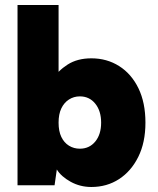

<svg xmlns="http://www.w3.org/2000/svg" viewBox="-20 -740 630 767"><path d="M190 -422Q211 -457 250 -482Q289 -507 345 -507Q407 -507 456 -476Q505 -445 533 -387.5Q561 -330 561 -250Q561 -171 532.5 -113.5Q504 -56 455.5 -24.5Q407 7 345 7Q300 7 262 -14Q224 -35 207 -63L198 0H50V-720H214V-422ZM384 -250Q384 -297 360.5 -326Q337 -355 299 -355Q275 -355 255.5 -342.5Q236 -330 225 -307Q214 -284 214 -250Q214 -216 225 -193Q236 -170 255.5 -158Q275 -146 299 -146Q337 -146 360.5 -174.5Q384 -203 384 -250Z"/></svg>

Font: Albert Sans Black
Style: Regular
Weight: 900
Designer: Andreas Rasmussen
Foundry: a.Foundry
Version: Version 1.025